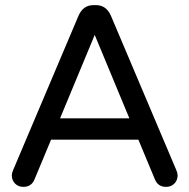

<svg xmlns="http://www.w3.org/2000/svg" viewBox="-20 -723 737 748"><path d="M484 -262 349 -587 214 -262ZM667 -60Q672 -48 672 -40Q672 -21 659.5 -8Q647 5 627 5Q596 5 584 -23L519 -179H179L114 -23Q102 5 71 5Q51 5 38.5 -8Q26 -21 26 -40Q26 -48 31 -60L286 -662Q304 -703 344 -703H354Q394 -703 412 -662Z"/></svg>

Font: VarelaRound
Style: Regular
Weight: 400
Designer: Joe Prince, Avraham Cornfeld
Foundry: Joe Prince, Avraham Cornfeld
Version: Version 2.000;PS 002.000;hotconv 1.0.88;makeotf.lib2.5.64775